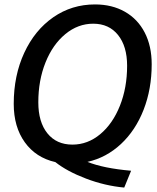

<svg xmlns="http://www.w3.org/2000/svg" viewBox="-20 -730 711 867"><path d="M375 1Q447 30 572 41L541 117Q454 109 368.5 76.5Q283 44 230 2Q142 -18 92 -87.5Q42 -157 42 -261Q42 -389 89.5 -491.5Q137 -594 220.5 -652Q304 -710 409 -710Q486 -710 544 -677Q602 -644 633.5 -583Q665 -522 665 -440Q665 -328 628.5 -234.5Q592 -141 526 -79.5Q460 -18 375 1ZM307 -77Q376 -77 432.5 -124Q489 -171 521.5 -252.5Q554 -334 554 -433Q554 -521 513 -572Q472 -623 401 -623Q332 -623 275 -576Q218 -529 185.5 -448Q153 -367 153 -268Q153 -179 194 -128Q235 -77 307 -77Z"/></svg>

Font: Sarabun Medium
Style: Italic
Weight: 500
Italic angle: -10°
Designer: Suppakit Chalermlarp | Katatrad Co.,Ltd.
Foundry: Cadson Demak Co.,Ltd.
Version: Version 1.000; ttfautohint (v1.6)